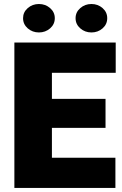

<svg xmlns="http://www.w3.org/2000/svg" viewBox="-20 -919 599 939"><path d="M544.4 0H168.9V-147.5H544.4ZM233.9 0H50.3V-710.9H233.9ZM496.1 -293.5H168.9V-435.5H496.1ZM545.9 -563H168.9V-710.9H545.9ZM427.2 -760.3Q395.5 -760.3 372.6 -780.3Q349.6 -800.3 349.6 -830.1Q349.6 -859.4 372.6 -879.4Q395.5 -899.4 427.2 -899.4Q459 -899.4 481.7 -879.4Q504.4 -859.4 504.4 -830.1Q504.4 -800.3 481.7 -780.3Q459 -760.3 427.2 -760.3ZM170.4 -760.3Q138.7 -760.3 115.7 -780.3Q92.8 -800.3 92.8 -830.1Q92.8 -859.4 115.7 -879.4Q138.7 -899.4 170.4 -899.4Q202.1 -899.4 225.1 -879.4Q248 -859.4 248 -830.1Q248 -800.3 225.1 -780.3Q202.1 -760.3 170.4 -760.3Z"/></svg>

Font: Heebo Black
Style: Regular
Weight: 900
Designer: Oded Ezer
Foundry: Ezer Type House
Version: Version 3.100